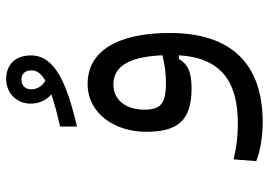

<svg xmlns="http://www.w3.org/2000/svg" viewBox="-145 -503 876 626"><g transform="rotate(-90 293.0 -190.0)"><path d="M207 228.5C400.9 228.5 498.5 123 498.5 -74.7C498.5 -242.7 440.9 -342.3 332.5 -342.3C235.8 -342.3 176.3 -253.9 176.3 -151.4C176.3 -51.8 210 -3.4 317.9 -3.4C377 -3.4 398.9 -19 413.6 -44.9H425.8C417.5 91.8 341.3 147.5 203.6 147.5C160.6 147.5 127 143.1 86.4 133.8L80.6 207.5C115.2 221.2 163.1 228.5 207 228.5ZM193.4 -377C338.4 -411.1 425.3 -450.2 425.3 -527.3C425.3 -578.6 394.5 -607.9 348.6 -607.9C304.7 -607.9 268.1 -576.2 268.1 -527.8C268.1 -498.5 280.8 -475.6 298.3 -460.4C272 -451.7 237.8 -441.9 193.4 -432.1ZM425.8 -98.6C396 -91.3 369.1 -86.9 337.4 -86.9C267.1 -86.9 248.5 -104 248.5 -158.2C248.5 -215.8 278.8 -258.3 330.6 -258.3C389.6 -258.3 420.9 -207.5 425.8 -98.6ZM342.8 -480C324.2 -490.7 314.9 -507.8 314.9 -525.9C314.9 -546.4 327.1 -558.1 346.7 -558.1C364.7 -558.1 376.5 -546.9 376.5 -525.4C376.5 -509.8 368.7 -495.1 342.8 -480Z"/></g></svg>

Font: Cascadia Mono PL SemiLight
Style: Regular
Weight: 350
Monospace: yes
Designer: Aaron Bell
Foundry: Saja Typeworks
Version: Version 2404.023